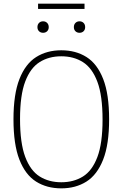

<svg xmlns="http://www.w3.org/2000/svg" viewBox="-20 -1025 673 1054"><path d="M316.5 9Q237 9 178 -28.2Q119 -65.5 86.5 -148.8Q54 -232 54 -370Q54 -508 86.8 -591.2Q119.5 -674.5 178.5 -711.8Q237.5 -749 316.5 -749Q396 -749 455 -711.8Q514 -674.5 546.5 -591.2Q579 -508 579 -370Q579 -232 546.2 -148.8Q513.5 -65.5 454.5 -28.2Q395.5 9 316.5 9ZM316.5 -24.5Q384.5 -24.5 435.2 -56Q486 -87.5 514.5 -162.8Q543 -238 543 -368Q543 -500.5 514.5 -576.2Q486 -652 435.2 -684Q384.5 -716 316.5 -716Q248.5 -716 197.8 -684.2Q147 -652.5 118.5 -577.5Q90 -502.5 90 -372Q90 -239.5 118.5 -163.8Q147 -88 197.8 -56.2Q248.5 -24.5 316.5 -24.5ZM416.5 -845Q403 -845 394.2 -853.5Q385.5 -862 385.5 -876Q385.5 -890.5 394.2 -899.2Q403 -908 416.5 -908Q430 -908 438.8 -899.2Q447.5 -890.5 447.5 -876Q447.5 -862 438.8 -853.5Q430 -845 416.5 -845ZM216.5 -845Q203 -845 194.2 -853.5Q185.5 -862 185.5 -876Q185.5 -890.5 194.2 -899.2Q203 -908 216.5 -908Q230 -908 238.8 -899.2Q247.5 -890.5 247.5 -876Q247.5 -862 238.8 -853.5Q230 -845 216.5 -845ZM189 -976V-1005H444V-976Z"/></svg>

Font: Encode Sans SemiCondensed SemiCondensed Thin
Style: Regular
Weight: 100
Width: 4
Designer: Multiple Designers
Foundry: Impallari Type
Version: Version 3.000; ttfautohint (v1.8.3) -l 8 -r 50 -G 200 -x 14 